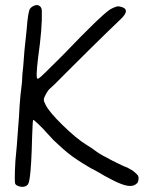

<svg xmlns="http://www.w3.org/2000/svg" viewBox="-20 -695 592 755"><path d="M108.4 -669.9Q127 -680.7 138.7 -668.9Q144.5 -663.1 144.5 -650.4Q146.5 -585 129.9 -468.8Q120.1 -387.7 127 -385.7Q128.9 -384.8 133.8 -387.7Q138.7 -389.6 225.6 -476.6Q380.9 -638.7 415 -659.2Q439.5 -671.9 448.2 -669.9Q500 -661.1 452.1 -617.2Q436.5 -602.5 404.3 -571.3Q338.9 -507.8 237.3 -406.2Q187.5 -355.5 177.7 -347.7Q169.9 -341.8 161.1 -326.2Q152.3 -310.5 152.3 -302.7Q152.3 -295.9 159.2 -283.2Q172.9 -254.9 227.1 -202.1Q281.2 -149.4 319.3 -126Q344.7 -110.4 358.4 -99.6Q377 -85.9 422.4 -63Q467.8 -40 480.5 -36.1Q500 -26.4 509.8 -17.6Q519.5 -8.8 522.5 -4.9Q525.4 0 524.9 8.3Q524.4 16.6 521.5 22.5Q507.8 40 480.5 35.2Q461.9 32.2 431.6 17.6Q395.5 0 358.4 -22.5Q333 -35.2 323.2 -42Q307.6 -50.8 281.2 -68.4Q247.1 -90.8 210.9 -125Q191.4 -141.6 170.9 -165Q150.4 -188.5 130.9 -207Q111.3 -225.6 110.4 -223.6Q108.4 -220.7 106.4 -160.2Q103.5 -38.1 96.7 5.9Q94.7 22.5 89.8 29.8Q85 37.1 74.2 39.1Q65.4 41 54.7 37.6Q43.9 34.2 40 28.3Q37.1 21.5 38.6 -22Q40 -65.4 43.9 -98.6Q45.9 -115.2 48.8 -159.2Q50.8 -188.5 54.7 -236.3Q56.6 -280.3 60.5 -320.3Q63.5 -349.6 66.4 -371.1Q67.4 -403.3 71.3 -433.6Q74.2 -486.3 85 -580.1Q89.8 -646.5 97.7 -660.2Q100.6 -665 108.4 -669.9Z"/></svg>

Font: JasonHandwriting4
Style: Regular
Weight: 400
Version: Version 1.01.21